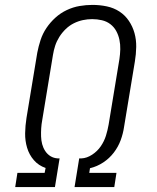

<svg xmlns="http://www.w3.org/2000/svg" viewBox="-20 -763 640 783"><path d="M42 0 51 -58H162L166 -78Q137 -88 118 -110Q99 -132 90.5 -160.5Q82 -189 82.5 -219.5Q83 -250 88 -282L132 -548Q137 -574 145.5 -600Q154 -626 169.5 -649Q185 -672 206 -691Q227 -710 252.5 -722Q278 -734 304.5 -738.5Q331 -743 357 -743Q387 -743 415.5 -737Q444 -731 467 -716Q490 -701 505.5 -678Q521 -655 528.5 -628Q536 -601 535.5 -571.5Q535 -542 530 -512L486 -246Q482 -218 472 -191Q462 -164 444 -140.5Q426 -117 401 -100.5Q376 -84 347 -77L344 -58H455L446 0H284L303 -117H312Q334 -118 355.5 -132Q377 -146 391 -166.5Q405 -187 412 -209.5Q419 -232 423 -255L467 -522Q470 -542 470.5 -562Q471 -582 467 -601Q463 -620 454 -636.5Q445 -653 430 -664.5Q415 -676 395.5 -680.5Q376 -685 356 -685Q337 -685 318 -681Q299 -677 281 -668Q263 -659 248 -644.5Q233 -630 222 -612.5Q211 -595 205 -576.5Q199 -558 196 -539L152 -272Q149 -256 148 -239.5Q147 -223 147.5 -206.5Q148 -190 152 -175Q156 -160 164.5 -147Q173 -134 186 -126Q199 -118 216 -117H223L204 0Z"/></svg>

Font: Iosevka Etoile Light
Style: Italic
Weight: 300
Italic angle: -9°
Designer: Belleve Invis
Foundry: Belleve Invis
Version: Version 22.1.2; ttfautohint (v1.8.4)